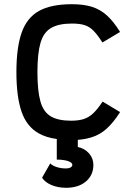

<svg xmlns="http://www.w3.org/2000/svg" viewBox="-20 -652 640 913"><path d="M294 241Q256 241 225 228Q194 215 180 193L219 125Q228 135 248.5 142Q269 149 294 149Q308 149 316 144Q324 139 324 132Q324 121 303.5 114Q283 107 250 107V9Q199 2 164 -18Q107 -50 82.5 -121Q58 -192 58 -309Q58 -426 83 -497Q108 -568 165.5 -600Q223 -632 322 -632Q378 -632 417.5 -619.5Q457 -607 488.5 -578.5Q520 -550 551 -500L467 -450Q444 -486 425 -505.5Q406 -525 382.5 -532.5Q359 -540 322 -540Q259 -540 223 -519Q187 -498 172.5 -448Q158 -398 158 -309Q158 -221 172 -170.5Q186 -120 221 -99Q256 -78 318 -78Q354 -78 378.5 -86Q403 -94 423.5 -113.5Q444 -133 468 -169L551 -119Q520 -70 487.5 -40.5Q455 -11 415 1Q387 10 350 13V47Q383 54 403.5 77.5Q424 101 424 132Q424 181 388.5 211Q353 241 294 241Z"/></svg>

Font: Victor Mono Thin
Style: Bold
Weight: 700
Monospace: yes
Version: Version 1.561;gftools[0.9.30]